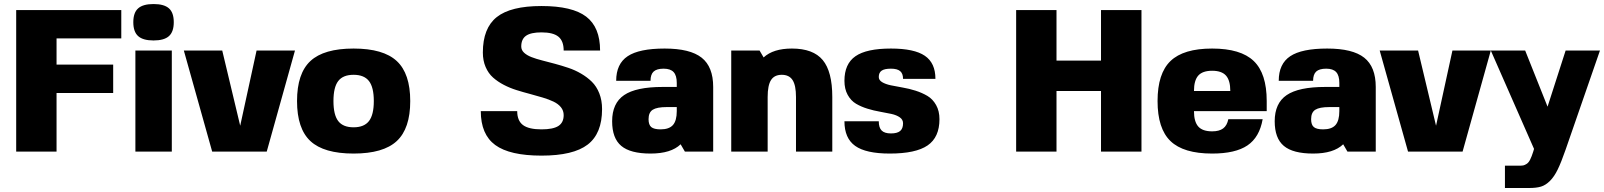

<svg xmlns="http://www.w3.org/2000/svg" viewBox="-20 -750 7936 950"><path d="M580.1 -560.1H259.8V-430.2H540V-290H259.8V0H60.1V-700.2H580.1Z M830.1 0H649.9V-500H830.1ZM663.6 -708.7Q687.5 -730 739.7 -730Q792 -730 815.9 -708.7Q839.8 -687.5 839.8 -640.1Q839.8 -592.8 815.9 -571.3Q792 -549.8 739.7 -549.8Q687.5 -549.8 663.6 -571.3Q639.6 -592.8 639.6 -640.1Q639.6 -687.5 663.6 -708.7Z M1299.8 0H1029.8L889.6 -500H1079.6L1168.5 -127.9L1249.5 -500H1439.5Z M1516.1 -448.2Q1582.5 -509.8 1729.5 -509.8Q1876.5 -509.8 1943.1 -448Q2009.8 -386.2 2009.8 -250Q2009.8 -113.8 1943.1 -52Q1876.5 9.8 1729.5 9.8Q1582.5 9.8 1516.1 -51.8Q1449.7 -113.3 1449.7 -250Q1449.7 -386.7 1516.1 -448.2ZM1653.6 -349.1Q1629.9 -318.4 1629.9 -250Q1629.9 -181.6 1653.6 -150.9Q1677.2 -120.1 1729.5 -120.1Q1781.7 -120.1 1805.7 -151.1Q1829.6 -182.1 1829.6 -250Q1829.6 -317.9 1805.7 -348.9Q1781.7 -379.9 1729.5 -379.9Q1677.2 -379.9 1653.6 -349.1Z M2559.1 -520Q2559.1 -502.4 2572.8 -489.5Q2586.4 -476.6 2609.6 -467.5Q2632.8 -458.5 2662.8 -450.9Q2692.9 -443.4 2726.1 -434.3Q2759.3 -425.3 2792.2 -414.3Q2825.2 -403.3 2855.2 -385.7Q2885.3 -368.2 2908.4 -345.5Q2931.6 -322.8 2945.3 -288.1Q2959 -253.4 2959 -210Q2959 -89.4 2887.9 -34.7Q2816.9 20 2659.2 20Q2502 20 2430.4 -32.5Q2358.9 -85 2358.9 -200.2H2539.1Q2539.1 -152.8 2567.6 -131.3Q2596.2 -109.9 2659.2 -109.9Q2716.8 -109.9 2742.9 -126.7Q2769 -143.6 2769 -180.2Q2769 -202.6 2755.4 -219.5Q2741.7 -236.3 2718.5 -247.3Q2695.3 -258.3 2665.3 -267.3Q2635.3 -276.4 2602.1 -285.2Q2568.8 -293.9 2535.9 -304.2Q2502.9 -314.5 2472.9 -330.1Q2442.9 -345.7 2419.7 -366.2Q2396.5 -386.7 2382.8 -418.5Q2369.1 -450.2 2369.1 -490.2Q2369.1 -610.8 2438 -665.5Q2506.8 -720.2 2659.2 -720.2Q2811.5 -720.2 2880.4 -667.7Q2949.2 -615.2 2949.2 -500H2769Q2769 -547.4 2742.9 -568.6Q2716.8 -589.8 2659.2 -589.8Q2606.9 -589.8 2583 -573.2Q2559.1 -556.6 2559.1 -520Z M3008.8 -149.9Q3008.8 -239.3 3068.1 -279.5Q3127.4 -319.8 3258.8 -319.8H3328.6V-339.8Q3328.6 -376.5 3313 -393.3Q3297.4 -410.2 3263.7 -410.2Q3229.5 -410.2 3214.1 -396Q3198.7 -381.8 3198.7 -350.1H3028.8Q3028.8 -434.1 3085.7 -471.9Q3142.6 -509.8 3268.6 -509.8Q3394.5 -509.8 3451.7 -464.6Q3508.8 -419.4 3508.8 -319.8V0H3368.7L3347.7 -36.1Q3300.3 9.8 3198.7 9.8Q3099.1 9.8 3054 -28.1Q3008.8 -65.9 3008.8 -149.9ZM3328.6 -220.2H3278.8Q3230.5 -220.2 3209.7 -207Q3189 -193.8 3189 -160.2Q3189 -132.3 3202.6 -121.1Q3216.3 -109.9 3248.5 -109.9Q3290.5 -109.9 3309.6 -131.3Q3328.6 -152.8 3328.6 -200.2Z M3738.3 -500 3758.3 -465.8Q3805.7 -509.8 3898.4 -509.8Q4003.4 -509.8 4050.8 -452.9Q4098.1 -396 4098.1 -270V0H3918.5V-270Q3918.5 -327.6 3901.6 -353.8Q3884.8 -379.9 3848.1 -379.9Q3811.5 -379.9 3794.9 -353.8Q3778.3 -327.6 3778.3 -270V0H3598.1V-500Z M4328.1 -369.1Q4328.1 -353.5 4344.7 -343.5Q4361.3 -333.5 4387.7 -327.9Q4414.1 -322.3 4446 -316.9Q4478 -311.5 4510.3 -301.3Q4542.5 -291 4568.8 -275.4Q4595.2 -259.8 4611.8 -230.2Q4628.4 -200.7 4628.4 -160.2Q4628.4 -70.8 4569.8 -30.5Q4511.2 9.8 4382.3 9.8Q4264.6 9.8 4211.4 -28.1Q4158.2 -65.9 4158.2 -149.9H4328.1Q4328.1 -118.2 4342.5 -104Q4356.9 -89.8 4388.2 -89.8Q4419.4 -89.8 4433.8 -101.8Q4448.2 -113.8 4448.2 -140.1Q4448.2 -158.2 4432.1 -169.4Q4416 -180.7 4390.6 -186.3Q4365.2 -191.9 4334.2 -197.3Q4303.2 -202.6 4272.2 -212.2Q4241.2 -221.7 4215.8 -236.6Q4190.4 -251.5 4174.3 -280.5Q4158.2 -309.6 4158.2 -350.1Q4158.2 -434.1 4212.9 -471.9Q4267.6 -509.8 4388.2 -509.8Q4503.4 -509.8 4555.9 -474.1Q4608.4 -438.5 4608.4 -359.9H4448.2Q4448.2 -386.2 4433.8 -398.2Q4419.4 -410.2 4388.2 -410.2Q4356.4 -410.2 4342.3 -400.4Q4328.1 -390.6 4328.1 -369.1Z M5427.7 -700.2H5627.9V0H5427.7V-299.8H5207.5V0H5007.8V-700.2H5207.5V-450.2H5427.7Z M5887.7 -200.2Q5887.7 -147.9 5908.9 -124Q5930.2 -100.1 5977.5 -100.1Q6012.7 -100.1 6032 -114.5Q6051.3 -128.9 6057.6 -160.2H6227.5Q6211.9 -70.8 6152.3 -30.5Q6092.8 9.8 5977.5 9.8Q5835.9 9.8 5771.7 -51.8Q5707.5 -113.3 5707.5 -250Q5707.5 -386.7 5771.7 -448.2Q5835.9 -509.8 5977.5 -509.8Q6119.1 -509.8 6183.3 -448.2Q6247.6 -386.7 6247.6 -250V-200.2ZM5887.7 -299.8H6067.4Q6067.4 -352.1 6046.1 -376Q6024.9 -399.9 5977.5 -399.9Q5930.2 -399.9 5908.9 -376Q5887.7 -352.1 5887.7 -299.8Z M6287.1 -149.9Q6287.1 -239.3 6346.4 -279.5Q6405.8 -319.8 6537.1 -319.8H6606.9V-339.8Q6606.9 -376.5 6591.3 -393.3Q6575.7 -410.2 6542 -410.2Q6507.8 -410.2 6492.4 -396Q6477.1 -381.8 6477.1 -350.1H6307.1Q6307.1 -434.1 6364 -471.9Q6420.9 -509.8 6546.9 -509.8Q6672.9 -509.8 6730 -464.6Q6787.1 -419.4 6787.1 -319.8V0H6647L6626 -36.1Q6578.6 9.8 6477.1 9.8Q6377.4 9.8 6332.3 -28.1Q6287.1 -65.9 6287.1 -149.9ZM6606.9 -220.2H6557.1Q6508.8 -220.2 6488 -207Q6467.3 -193.8 6467.3 -160.2Q6467.3 -132.3 6481 -121.1Q6494.6 -109.9 6526.9 -109.9Q6568.8 -109.9 6587.9 -131.3Q6606.9 -152.8 6606.9 -200.2Z M7216.8 0H6946.8L6806.6 -500H6996.6L7085.4 -127.9L7166.5 -500H7356.4Z M7637.2 -222.2 7726.6 -500H7896.5L7726.6 -9.8Q7705.1 52.2 7687.7 88.1Q7670.4 124 7648.9 145.3Q7627.4 166.5 7604.7 173.3Q7582 180.2 7546.4 180.2H7426.3V69.8H7496.6Q7510.3 69.8 7517.3 68.4Q7524.4 66.9 7533.9 60.8Q7543.5 54.7 7551 39.8Q7558.6 24.9 7566.4 0L7570.3 -13.2L7356.4 -500H7526.4Z"/></svg>

Font: Fivo Sans Heavy
Style: Regular
Weight: 900
Designer: Alexander Slobzheninov
Foundry: Alexander Slobzheninov
Version: 1.0